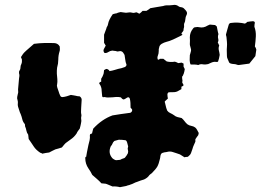

<svg xmlns="http://www.w3.org/2000/svg" viewBox="-20 -702 1084 797"><path d="M805 -150Q804 -148 804 -145.5Q804 -143 803 -141Q800 -137 797 -133Q794 -129 791 -124V-114Q788 -107 784.5 -99.5Q781 -92 779 -84Q776 -75 773 -67Q770 -59 762 -53Q759 -50 755 -50.5Q751 -51 746 -49Q741 -52 736.5 -55Q732 -58 727 -61Q720 -63 712.5 -66Q705 -69 697 -71Q691 -73 685 -73Q679 -73 672 -71Q661 -70 653.5 -67Q646 -64 645 -48Q645 -47 644.5 -45.5Q644 -44 644 -43Q639 -21 633 -10.5Q627 0 610 17Q607 19 604.5 21Q602 23 600 25Q593 36 578 43Q571 45 563.5 47.5Q556 50 549 53Q542 55 535.5 58.5Q529 62 522 64Q518 66 513 67Q508 68 504 70Q498 71 491 72.5Q484 74 478 75Q463 71 447 72Q441 70 435 67Q429 64 423 62Q418 60 412 60Q406 60 401 59Q392 49 382 40.5Q372 32 363 24Q359 16 355.5 10Q352 4 347 -3Q334 -22 334 -45Q333 -47 335 -49.5Q337 -52 338 -53Q338 -53 341 -70.5Q344 -88 347 -100Q350 -110 352 -120Q354 -130 353 -140Q353 -145 356.5 -146Q360 -147 362 -148Q363 -153 364.5 -158.5Q366 -164 367 -168Q403 -207 447 -223Q465 -226 482 -228.5Q499 -231 515 -233Q525 -233 528 -241Q530 -246 527.5 -249Q525 -252 522 -255Q522 -265 521.5 -274.5Q521 -284 519 -292Q516 -301 508 -297Q501 -292 494 -289Q488 -290 485.5 -293.5Q483 -297 481 -298Q471 -300 462.5 -299.5Q454 -299 446 -298Q439 -298 432.5 -297.5Q426 -297 419 -298Q416 -300 413 -299Q410 -298 406 -299Q404 -301 404 -304Q404 -309 403 -314Q402 -319 402 -325Q402 -342 392 -355Q391 -359 397 -362Q399 -362 400 -363V-375Q403 -380 405.5 -384.5Q408 -389 409 -393Q411 -398 411 -402.5Q411 -407 412 -411Q420 -416 422.5 -416Q425 -416 431 -412Q432 -411 433 -409.5Q434 -408 435 -407Q440 -408 446 -409Q452 -410 457 -412Q464 -414 470.5 -416Q477 -418 484 -419Q488 -420 491.5 -421.5Q495 -423 499 -424Q501 -425 503.5 -428.5Q506 -432 505 -434Q501 -444 500 -454Q499 -464 497 -474Q494 -479 491.5 -483Q489 -487 484 -489Q479 -491 473 -489Q467 -487 462 -490Q458 -491 453.5 -491Q449 -491 446 -492Q437 -491 429.5 -486Q422 -481 414 -482Q407 -490 411 -498Q415 -506 419 -513Q417 -515 415.5 -518.5Q414 -522 412 -524V-558Q414 -565 417.5 -573Q421 -581 423 -589Q425 -592 426.5 -595Q428 -598 428 -600Q430 -612 435.5 -622.5Q441 -633 448 -643Q453 -645 457 -645.5Q461 -646 465 -647Q468 -649 472.5 -650Q477 -651 481 -652Q486 -651 491 -650.5Q496 -650 503 -649Q510 -650 516.5 -650.5Q523 -651 530 -649Q534 -648 538 -649Q542 -650 546 -651Q549 -650 552 -648.5Q555 -647 558 -645Q560 -647 560 -646Q564 -649 566.5 -651.5Q569 -654 572 -657H588Q592 -659 596 -662Q600 -665 604 -668Q617 -670 630 -672.5Q643 -675 657 -677Q660 -678 664 -679Q668 -680 672 -680Q679 -680 685 -680Q691 -680 697 -681Q711 -684 721 -676Q726 -672 733 -672Q739 -671 743 -667.5Q747 -664 751 -659Q760 -649 754 -639Q750 -632 749.5 -622.5Q749 -613 745 -605Q744 -604 744 -601.5Q744 -599 744 -597Q745 -590 743 -585Q742 -583 742 -579.5Q742 -576 741 -574Q739 -571 737 -568.5Q735 -566 733 -564Q735 -559 737 -558L738 -559Q737 -558 737 -557Q737 -557 725.5 -551Q714 -545 698.5 -538Q683 -531 670 -528Q666 -527 661 -525Q656 -523 651 -520Q642 -514 641 -506Q638 -497 639 -491Q639 -485 638 -480Q637 -475 635 -470Q632 -463 635 -455Q640 -453 641.5 -456Q643 -459 646 -458H658L672 -447Q688 -443 706 -446Q710 -445 713 -443.5Q716 -442 720 -440Q724 -440 727 -441Q730 -442 733 -442Q735 -442 737 -440.5Q739 -439 742 -438V-425Q743 -423 744.5 -420.5Q746 -418 747 -415Q746 -410 745 -404.5Q744 -399 742 -394Q740 -392 740 -390Q740 -388 736 -384Q736 -382 736 -378Q736 -374 737 -370Q738 -367 737 -364Q736 -361 737 -358Q739 -355 740.5 -352.5Q742 -350 741 -346Q739 -345 737 -344Q735 -343 733 -342V-332Q723 -326 717 -323Q711 -320 703.5 -319.5Q696 -319 680 -319Q674 -314 675 -309Q675 -305 675.5 -301.5Q676 -298 677 -293Q674 -290 670.5 -287Q667 -284 664 -281Q664 -276 665 -275Q667 -268 668.5 -260.5Q670 -253 673 -246Q673 -245 673.5 -244.5Q674 -244 674 -243Q679 -236 687 -232.5Q695 -229 702 -224Q709 -218 717 -216Q725 -214 734 -212Q741 -206 746 -199Q751 -192 758 -186Q765 -181 774 -179.5Q783 -178 790 -173Q795 -169 798 -163Q801 -157 805 -150ZM1044 -496Q1043 -490 1042 -482.5Q1041 -475 1040 -469L1015 -438Q1004 -437 993 -435Q982 -433 971 -432Q967 -432 962 -434Q957 -436 952 -436Q934 -437 931 -443Q928 -449 923 -462Q922 -465 922 -469Q922 -479 921.5 -488Q921 -497 922 -507Q923 -518 922 -528.5Q921 -539 920 -549Q918 -555 918 -559Q921 -570 923.5 -579Q926 -588 929 -598Q931 -607 941 -607Q955 -609 969.5 -608Q984 -607 997 -604Q999 -606 1001.5 -607Q1004 -608 1006 -611Q1017 -613 1030 -614Q1032 -614 1036 -612Q1036 -612 1038 -608Q1037 -604 1036.5 -600Q1036 -596 1036 -591Q1043 -572 1042 -551.5Q1041 -531 1038 -509Q1040 -507 1041.5 -503.5Q1043 -500 1044 -496ZM892 -474Q891 -466 889 -459Q887 -452 885 -446Q881 -444 876.5 -445Q872 -446 867 -445Q861 -444 855 -441Q849 -438 844 -436Q832 -433 822 -435Q812 -437 803 -432Q796 -434 789 -434Q782 -434 775 -434Q770 -434 770 -437Q768 -443 768 -446Q767 -452 767.5 -458Q768 -464 768 -473Q769 -476 770.5 -481.5Q772 -487 773 -491V-497Q772 -503 770 -508.5Q768 -514 768 -519Q769 -534 768 -547Q768 -567 781 -583Q785 -589 791 -589Q801 -591 807 -589Q825 -585 842 -596Q844 -597 846.5 -598Q849 -599 851 -600Q856 -599 861.5 -599Q867 -599 873 -598Q875 -597 876.5 -595Q878 -593 880 -592Q881 -585 882.5 -579Q884 -573 885 -567Q888 -560 885 -554Q884 -547 886 -540Q888 -533 884 -526L890 -513Q886 -503 888.5 -493Q891 -483 892 -474ZM319 -288Q319 -280 318 -271.5Q317 -263 317 -255Q317 -249 316.5 -242.5Q316 -236 317 -230Q319 -224 317.5 -218.5Q316 -213 317 -207Q318 -203 317.5 -198Q317 -193 316 -189Q315 -185 314 -179.5Q313 -174 311 -168Q307 -163 303.5 -158Q300 -153 298 -148Q288 -133 273 -123Q257 -112 252.5 -108Q248 -104 237 -90Q231 -88 224.5 -86Q218 -84 210 -82Q204 -79 197.5 -76Q191 -73 184 -69Q177 -68 170 -67Q163 -66 155 -64Q154 -66 151.5 -66.5Q149 -67 147 -68Q129 -80 120 -94Q114 -103 109 -110.5Q104 -118 99 -125Q98 -130 98 -134.5Q98 -139 97 -143Q91 -151 89.5 -160Q88 -169 84 -178Q84 -185 83 -187Q75 -196 72.5 -207Q70 -218 66 -228Q62 -236 60 -243.5Q58 -251 55 -259Q53 -266 54 -272.5Q55 -279 53 -286Q50 -294 51.5 -300Q53 -306 54 -312Q56 -317 55.5 -321.5Q55 -326 55 -331Q56 -342 57 -353.5Q58 -365 59 -376Q60 -381 60.5 -386.5Q61 -392 59 -398Q59 -400 59 -403Q59 -406 60 -407Q65 -414 65 -422Q65 -430 69 -437Q71 -442 71 -446.5Q71 -451 71 -455Q69 -461 67 -465Q72 -473 75.5 -478Q79 -483 89 -492Q99 -501 121 -520Q143 -523 164.5 -523.5Q186 -524 208 -523Q214 -522 219 -519Q224 -516 228 -509Q228 -505 228.5 -499Q229 -493 227 -488Q222 -472 222 -455Q222 -438 217 -421Q216 -415 216 -409Q216 -403 216 -396Q217 -385 218 -373.5Q219 -362 217 -351Q216 -348 216.5 -345Q217 -342 218 -338Q221 -331 223.5 -322Q226 -313 230 -305Q232 -299 240 -299Q249 -300 257.5 -302.5Q266 -305 274 -308Q279 -307 283.5 -306.5Q288 -306 292 -305Q303 -302 311 -302Q319 -296 319 -288ZM435 -407Q434 -407 434 -406.5Q434 -406 434 -406Q434 -406 434.5 -406Q435 -406 435 -407ZM512 -94Q511 -99 508 -109.5Q505 -120 500 -120Q493 -121 487 -121.5Q481 -122 473 -122Q471 -122 464 -119.5Q457 -117 455 -117Q449 -112 447 -106Q445 -100 440 -95Q428 -68 445 -47Q447 -44 453 -40.5Q459 -37 462 -37Q467 -38 473 -38Q479 -38 482 -40Q484 -42 491 -44Q498 -46 499 -48Q502 -51 505.5 -56.5Q509 -62 511 -66Q513 -74 511 -80Q509 -86 512 -94ZM340 -52Q340 -52 339.5 -52Q339 -52 338 -53Q340 -49 340 -52Z"/></svg>

Font: Daruma Drop One
Style: Regular
Weight: 400
Designer: Maniackers Design
Version: Version 1.000